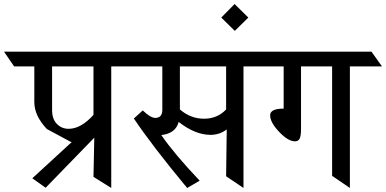

<svg xmlns="http://www.w3.org/2000/svg" viewBox="-96 -931 1912 951"><path d="M74 -425V-602H-26L-76 -675H562L611 -602H455V0L367 -55L371 -249L130 -1L64 -48L260 -228Q257 -228 255 -228L136 -292Q74 -358 74 -425ZM244 -293Q305 -293 367 -362V-602H162V-385Q162 -342 185.5 -317.5Q209 -293 244 -293Z M947 -263Q871 -263 789 -327Q774 -270 703 -262Q766 -170 893 -36L831 0Q659 -207 567 -344L611 -384Q650 -347 673 -347Q708 -347 708 -387V-602H527L477 -675H1217L1266 -602H1110V0L1024 -58L1027 -290Q992 -263 947 -263ZM795 -602V-389Q848 -343 914.5 -343Q981 -343 1024 -389V-602Z M1000 -844 1066 -911 1134 -844 1067 -778Z M1637 -602V0L1549 -60V-602H1395V-292Q1395 -259 1388.5 -245Q1382 -231 1365 -231Q1331 -231 1286.5 -278Q1242 -325 1242 -360Q1242 -393 1309 -393V-602H1177L1126 -675H1744L1796 -602Z"/></svg>

Font: Halant Medium
Style: Regular
Weight: 500
Designer: Hitesh Malaviya (Devanagari), Satya Rajpurohit (Latin)
Foundry: Indian Type Foundry
Version: Version 1.101;PS 1.0;hotconv 1.0.78;makeotf.lib2.5.61930; tt